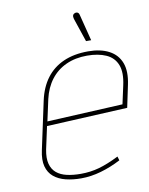

<svg xmlns="http://www.w3.org/2000/svg" viewBox="-80 -739 629 809"><g transform="rotate(-10 235.0 -334.0)"><path d="M315 -668Q314 -673 311 -676Q308 -679 303.5 -679.5Q299 -680 295 -678Q290 -676 288 -672Q286 -668 286.5 -663.5Q287 -659 288 -655L322 -554H344ZM77 -133 98 -230 444 -247 464 -342Q476 -398 462 -435Q448 -472 412 -491Q376 -510 323 -510Q262 -510 217 -490Q172 -470 143.5 -432Q115 -394 103 -339L59 -134Q50 -93 57.5 -65Q65 -37 85.5 -20Q106 -3 136 4.5Q166 12 202 12Q244 12 287.5 -0.5Q331 -13 373 -35L368 -52Q320 -28 282.5 -17.5Q245 -7 204 -7Q171 -7 144.5 -13Q118 -19 100.5 -33.5Q83 -48 76.5 -72.5Q70 -97 77 -133ZM444 -343 427 -265 103 -249 123 -341Q134 -389 160 -423Q186 -457 225.5 -475Q265 -493 315 -493Q363 -493 396.5 -478Q430 -463 443 -430Q456 -397 444 -343Z"/></g></svg>

Font: Advent Pro Thin
Style: Italic
Weight: 250
Italic angle: -12°
Version: Version 3.000